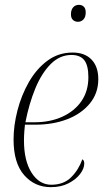

<svg xmlns="http://www.w3.org/2000/svg" viewBox="-20 -763 440 793"><path d="M190 10Q123 10 79.5 -40Q36 -90 36 -187Q36 -244 52 -306.5Q68 -369 99 -423.5Q130 -478 175.5 -512Q221 -546 280 -546Q330 -546 358 -517Q386 -488 386 -436Q386 -378 351 -335.5Q316 -293 257.5 -270.5Q199 -248 126 -248H83Q82 -241 80.5 -220.5Q79 -200 79 -183Q79 -99 110.5 -49.5Q142 0 192 0Q243 0 274 -31Q305 -62 320 -105Q328 -101 328 -88Q328 -67 311 -44.5Q294 -22 263 -6Q232 10 190 10ZM122 -258Q187 -258 237.5 -281Q288 -304 316.5 -345.5Q345 -387 345 -444Q345 -493 328 -514.5Q311 -536 275 -536Q227 -536 189.5 -498.5Q152 -461 126 -398Q100 -335 85 -258ZM302 -673Q290 -673 281.5 -680.5Q273 -688 273 -704Q273 -722 282 -732.5Q291 -743 306 -743Q318 -743 326 -735.5Q334 -728 334 -712Q334 -692 324.5 -682.5Q315 -673 302 -673Z"/></svg>

Font: Noto Serif Display SemiCondensed ExtraLight
Style: Italic
Weight: 200
Width: 4
Italic angle: -12°
Designer: Monotype Design Team
Foundry: Monotype Imaging Inc.
Version: Version 2.009